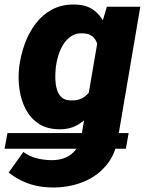

<svg xmlns="http://www.w3.org/2000/svg" viewBox="-64 -558 643 844"><path d="M501.5 26.9 489.3 95.7H-43.9L-31.2 26.9ZM405.8 -528.3H552.7L455.6 42.5Q445.3 118.2 403.6 168.2Q361.8 218.3 299.3 242.7Q236.8 267.1 164.1 266.1Q128.4 265.6 95.5 258.5Q62.5 251.5 32.5 237.1Q2.4 222.7 -25.9 200.7L38.6 109.9Q64.9 129.9 97.7 137.9Q130.4 146 163.6 146Q197.3 146.5 224.6 134.5Q252 122.6 269.8 98.9Q287.6 75.2 293.5 41.5L371.1 -412.1ZM19.5 -254.4 20.5 -264.6Q26.9 -314.9 44.4 -364Q62 -413.1 92 -453.1Q122.1 -493.2 165.5 -516.4Q209 -539.6 266.6 -538.1Q319.8 -536.6 351.8 -510.7Q383.8 -484.9 399.7 -444.1Q415.5 -403.3 420.4 -356.7Q425.3 -310.1 423.8 -267.6L422.9 -254.9Q415 -212.4 397.2 -165.5Q379.4 -118.7 351.3 -78.4Q323.2 -38.1 284.2 -13.2Q245.1 11.7 194.3 10.3Q141.1 9.3 105.2 -14.9Q69.3 -39.1 49.1 -77.9Q28.8 -116.7 22 -162.8Q15.1 -209 19.5 -254.4ZM181.6 -264.6 180.7 -254.4Q178.7 -234.9 179.2 -211.9Q179.7 -189 185.3 -167.5Q190.9 -146 205.1 -131.8Q219.2 -117.7 245.1 -116.7Q282.7 -114.7 306.9 -132.3Q331.1 -149.9 344.2 -179Q357.4 -208 361.3 -240.7L365.7 -279.8Q368.2 -301.3 368.4 -324.2Q368.7 -347.2 362.8 -366.7Q356.9 -386.2 341.6 -398.7Q326.2 -411.1 298.3 -411.6Q269.5 -412.6 248.8 -398.7Q228 -384.8 214.1 -362.3Q200.2 -339.8 192.4 -314Q184.6 -288.1 181.6 -264.6Z"/></svg>

Font: Roboto Black
Style: Italic
Weight: 900
Italic angle: -12°
Designer: Christian Robertson
Foundry: Google
Version: Version 3.0; 2020